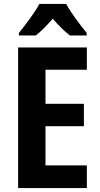

<svg xmlns="http://www.w3.org/2000/svg" viewBox="-20 -955 507 975"><path d="M316 -935H180C158 -893 108 -827 76 -788V-775H162C188 -795 217 -825 248 -860C278 -825 307 -796 335 -775H420V-788C386 -830 340 -890 316 -935ZM421 0V-115H211V-314H406V-428H211V-601H421V-714H72V0Z"/></svg>

Font: Noto Sans Display SemiCondensed
Style: Bold
Weight: 700
Width: 4
Designer: Monotype Design Team
Foundry: Monotype Imaging Inc.
Version: Version 1.900